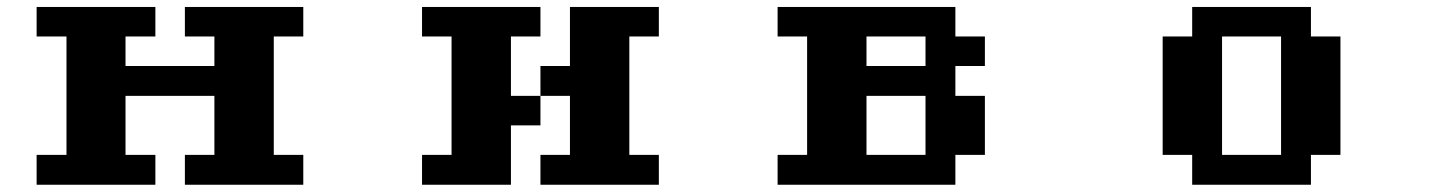

<svg xmlns="http://www.w3.org/2000/svg" viewBox="-20 -462 4040 540"><path d="M83 -26.4H167V-359.4H83V-442.4H417V-359.4H333V-276.4H583V-359.4H500V-442.4H833V-359.4H750V-26.4H833V57.6H500V-26.4H583V-192.4H333V-26.4H417V57.6H83Z M1167 -26.4H1250V-359.4H1167V-442.4H1500V-359.4H1417V-192.4H1500V-109.4H1417V57.6H1167ZM1500 -192.4V-276.4H1583V-442.4H1833V-359.4H1750V-26.4H1833V57.6H1500V-26.4H1583V-192.4Z M2417 -276.4H2583V-359.4H2417ZM2417 -26.4H2583V-192.4H2417ZM2167 -26.4H2250V-359.4H2167V-442.4H2667V-359.4H2750V-276.4H2667V-192.4H2750V-26.4H2667V57.6H2167Z M3417 -26.4H3583V-359.4H3417ZM3250 -26.4V-359.4H3333V-442.4H3667V-359.4H3750V-26.4H3667V57.6H3333V-26.4Z"/></svg>

Font: KH Dot Dougenzaka 12
Style: Regular
Weight: 400
Designer: Original version for X68000 by Keitarou Hiraki (http://hp.vector.co.jp/authors/VA000874/) / TrueType conversion by Homem
Version: Version 1.00.20150527